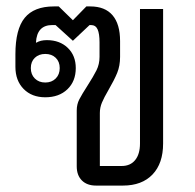

<svg xmlns="http://www.w3.org/2000/svg" viewBox="-20 -578 608 598"><path d="M219 -60V-234Q219 -253 227 -268.5Q235 -284 253 -312Q271 -340 280.5 -359Q290 -378 290 -401V-446Q290 -473 284 -486.5Q278 -500 263 -500H259L207 -451L153 -500H143Q95 -500 92 -446L93 -445Q106 -453 126 -453Q166 -453 191 -429Q216 -405 216 -366Q216 -325 190 -300Q164 -275 121 -275Q79 -275 53.5 -301Q28 -327 28 -370V-409Q28 -487 57 -522.5Q86 -558 148 -558H163L207 -515L249 -558H261Q307 -558 330.5 -530.5Q354 -503 354 -450V-401Q354 -373 345 -351Q336 -329 318 -298Q304 -274 297.5 -258.5Q291 -243 291 -226V-61H359Q386 -61 401 -79.5Q416 -98 416 -131V-550H488V-131Q488 -69 455 -34.5Q422 0 363 0H279Q251 0 235 -16Q219 -32 219 -60ZM166 -366Q166 -386 153.5 -398Q141 -410 121 -410Q101 -410 88.5 -398Q76 -386 76 -366Q76 -346 88.5 -333.5Q101 -321 121 -321Q141 -321 153.5 -333.5Q166 -346 166 -366Z"/></svg>

Font: Bai Jamjuree
Style: Regular
Weight: 400
Designer: Katatrad Aksorn Co.,Ltd.
Foundry: Cadson Demak Co.,Ltd.
Version: Version 1.000; ttfautohint (v1.6)